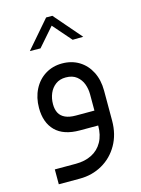

<svg xmlns="http://www.w3.org/2000/svg" viewBox="-131 -708 760 1033"><g transform="rotate(-15 249.5 -191.5)"><path d="M249.1 -82.7Q213 -82.7 190.1 -93.4Q167.1 -104.1 156.5 -124.1Q145.9 -144.2 145.9 -173.1Q145.9 -205.6 157.5 -233Q169.1 -260.4 192.1 -277.7Q215.1 -295 249.1 -295Q286.3 -295 309.3 -276.6Q332.3 -258.1 342.4 -230.7Q352.4 -203.3 352.4 -173.1V-82.7ZM430.3 -173.1Q430.3 -232.2 407.4 -277.4Q384.5 -322.7 343.5 -347.8Q302.4 -372.8 249.1 -372.8Q196.9 -372.8 155.6 -347.3Q114.3 -321.8 91.1 -276.2Q67.9 -230.6 67.9 -173.1Q67.9 -91.6 113.4 -45.8Q159 0 249.1 0H351.2Q351.2 53.6 330.1 91.3Q309.1 129.1 270.9 148.5Q232.7 167.9 182.2 167.9H64.6V250.7H182.2Q250.7 250.7 307.3 218.6Q363.9 186.6 397.1 128.3Q430.3 70 430.3 -6.2ZM397 -481.8 337.8 -481 248.3 -583.6 158.7 -481 99.6 -481.8 231 -633.9H265.6Z"/></g></svg>

Font: Arad-FD-VF Thin
Style: Regular
Weight: 100
Designer: Mohammad Darvishi
Version: Version 1.010;September 21, 2024;FontCreator 15.0.0.2992 64-